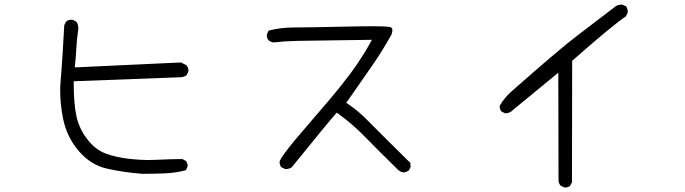

<svg xmlns="http://www.w3.org/2000/svg" viewBox="-20 -762 3040 852"><path d="M248.5 -396Q247.1 -377.4 247.1 -358.9Q247.1 -303.2 258.8 -240.7Q275.4 -152.3 334 -86.9Q386.2 -28.3 457 -13.2Q533.2 3.4 610.8 9.3Q661.1 9.3 710.7 7.3Q760.3 5.4 804.7 -6.8L812 -22Q812.5 -23.9 812.5 -25.4Q812.5 -39.1 805.2 -47.9L789.1 -56.2Q760.7 -56.2 733.6 -55.2Q706.5 -54.2 678.2 -53Q649.9 -51.8 639.2 -51.8Q600.6 -51.8 553.7 -57.1Q493.2 -64 448.2 -81.1Q401.9 -98.6 366.7 -145Q331.1 -190.9 319.1 -246.8Q307.1 -302.7 307.1 -393.6V-401.4L784.7 -419.4Q796.9 -420.9 808.1 -428.2L815.9 -444.8Q816.4 -446.3 816.4 -447.8Q816.4 -461.9 807.1 -472.7L783.2 -484.9L312 -462.9Q316.9 -509.3 318.8 -548.3Q320.8 -587.9 326.7 -626.5Q327.6 -631.8 327.6 -636.7Q327.6 -652.8 319.3 -665.5L303.2 -673.8Q298.8 -674.3 296.9 -674.3Q294.9 -674.3 292.5 -674.3Q290 -674.3 286.6 -673.3Q279.3 -671.4 273.4 -666.5L265.1 -650.4Q261.2 -578.1 257.8 -522.7Q254.4 -467.3 248.5 -396Z M1717.8 -609.9Q1721.2 -620.6 1721.2 -627.9Q1721.2 -635.3 1717.3 -638.7Q1714.8 -641.1 1710 -642.1Q1690.4 -645.5 1636.7 -645.5Q1583 -645.5 1519.5 -644Q1344.7 -640.1 1284.2 -640.1Q1223.6 -640.1 1171.9 -626L1164.6 -610.8Q1164.1 -608.9 1164.1 -604.7Q1164.1 -600.6 1165.8 -594.5Q1167.5 -588.4 1171.9 -583Q1181.2 -575.7 1193.4 -573.7Q1244.1 -579.6 1298.3 -580.6L1630.4 -585.4Q1609.9 -548.3 1595.2 -524.4Q1565.9 -477.1 1534.2 -434.6Q1485.8 -370.6 1444.8 -322.8Q1308.6 -163.6 1301 -154.8Q1293.5 -146 1286.6 -137.7Q1279.8 -129.4 1273.9 -122.1Q1268.1 -114.7 1262.7 -107.9Q1227.5 -63.5 1221.2 -46.9Q1220.7 -44.9 1220.7 -43Q1220.7 -29.3 1228 -20.5L1244.6 -12.2Q1246.6 -11.7 1249.5 -11.7Q1252.4 -11.7 1256.8 -12.7Q1266.1 -13.7 1274.4 -19.5Q1445.8 -231 1469.7 -256.8L1474.6 -262.2L1480.5 -257.8Q1543.5 -212.4 1599.6 -154.8Q1655.3 -97.7 1748.5 -6.3Q1758.8 1.5 1771.5 3.4Q1783.7 1.5 1794.4 -5.4L1802.2 -21L1800.8 -39.1Q1648.9 -189 1609.4 -229.5Q1569.8 -270 1523.9 -300.8L1516.6 -305.7Q1589.8 -410.2 1634.5 -475.1Q1679.2 -540 1717.8 -609.9Z M2483.9 69.8Q2485.8 70.3 2488.3 70.3Q2490.7 70.3 2494.6 69.3Q2502.9 68.4 2509.8 63L2518.1 46.9L2519 -492.2Q2694.3 -647 2757.3 -689.5L2765.1 -705.6Q2765.6 -707.5 2765.6 -709Q2765.6 -723.1 2758.3 -733.9L2741.2 -741.7Q2739.7 -741.7 2738.3 -741.7Q2717.3 -741.7 2701.7 -726.1L2539.1 -602.1Q2459.5 -541.5 2251.5 -357.9Q2218.3 -328.6 2197.8 -293.5Q2197.3 -291.5 2197.3 -288.8Q2197.3 -286.1 2198.2 -282.2Q2199.2 -273.9 2204.6 -267.6L2221.2 -259.3Q2222.2 -259.3 2223.6 -259.3Q2242.2 -259.3 2256.8 -274.4L2457.5 -439.5L2458.5 40.5Q2460 52.7 2467.3 61.5Z"/></svg>

Font: NaikaiFont
Style: Light
Weight: 300
Version: Version 1.89